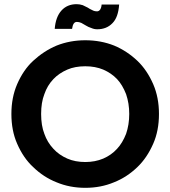

<svg xmlns="http://www.w3.org/2000/svg" viewBox="-20 -903 825 930"><path d="M750 -351.1Q750 -270 722.2 -207Q692.4 -138.7 646 -94.2Q595.2 -44.9 532.2 -20Q468.3 6.8 393.1 6.8Q317.9 6.8 253.9 -20Q190.9 -44.9 140.1 -94.2Q92.8 -138.2 63 -207Q35.2 -270 35.2 -351.1Q35.2 -430.7 63 -495.1Q92.8 -564 140.1 -607.9Q192.4 -656.2 253.9 -682.1Q318.8 -708 393.1 -708Q468.3 -708 533.2 -682.1Q595.7 -655.8 646 -607.9Q692.4 -563.5 722.2 -495.1Q750 -430.7 750 -351.1ZM179.2 -351.1Q179.2 -294.9 194.8 -254.9Q209 -213.9 238.8 -182.1Q266.1 -152.3 306.2 -134.8Q344.2 -118.2 393.1 -118.2Q440.4 -118.2 480 -134.8Q519.5 -151.9 546.9 -182.1Q573.2 -210 590.8 -254.9Q606 -299.3 606 -351.1Q606 -402.3 590.8 -446.8Q572.8 -492.7 546.9 -520Q519.5 -548.8 480 -565.9Q441.4 -582 393.1 -582Q343.3 -582 306.2 -565.9Q265.6 -548.3 238.8 -520Q209 -488.8 194.8 -446.8Q179.2 -406.7 179.2 -351.1ZM245.1 -763.2Q249.5 -820.8 277.8 -852.1Q305.7 -882.8 351.1 -882.8Q366.2 -882.8 380.9 -877.9L404.8 -866.2Q414.6 -859.4 426.8 -854Q437 -848.1 450.2 -848.1Q458.5 -848.1 464.8 -856Q471.2 -866.2 472.2 -880.9H557.1Q552.7 -818.8 524.9 -791Q496.6 -761.2 451.2 -761.2Q436 -761.2 422.9 -767.1Q407.7 -772 397 -778.8Q395.5 -779.8 374 -792Q362.8 -796.9 352.1 -796.9Q333.5 -796.9 329.1 -763.2Z"/></svg>

Font: PoppinsZ SemiBold
Style: Regular
Weight: 600
Designer: Ninad Kale (Devanagari), Jonny Pinhorn (Latin)
Foundry: Indian Type Foundry
Version: Version 3.002;FEAKit 1.0